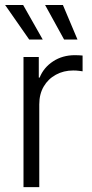

<svg xmlns="http://www.w3.org/2000/svg" viewBox="-20 -770 380 790"><path d="M76.7 0V-535.6H139.6V-450.7H143.1Q159.7 -492.2 198.5 -517.6Q237.3 -543 288.6 -543Q296.9 -543 305.4 -542.5Q314 -542 319.8 -541.5V-476.6Q316.4 -477.1 305.4 -478.5Q294.4 -480 281.2 -480Q241.7 -480 210 -462.6Q178.2 -445.3 159.9 -414.1Q141.6 -382.8 141.6 -340.8V0ZM243.7 -607.4 165.5 -749.5H238.8L298.8 -607.4ZM100.1 -607.4 1 -749.5H75.2L155.8 -607.4Z"/></svg>

Font: Inter 20pt Light
Style: Regular
Weight: 300
Version: Version 4.001;git-66647c0bb